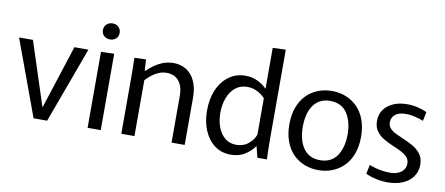

<svg xmlns="http://www.w3.org/2000/svg" viewBox="-68 -1017 3003 1295"><g transform="rotate(10 1434.0 -370.0)"><path d="M13 -520H108L250 -84H251L392 -520H488L297 0H204Z M574 -520 664 -523V0H574ZM619 -613Q595 -613 578 -628Q561 -643 561 -667Q561 -692 578 -707.5Q595 -723 619 -723Q643 -723 659.5 -707.5Q676 -692 676 -667Q676 -643 659.5 -628Q643 -613 619 -613Z M805 -375Q805 -418 804.5 -453Q804 -488 803 -520L882 -523L887 -445H890Q908 -463 934.5 -483Q961 -503 995.5 -517Q1030 -531 1071 -531Q1104 -531 1134.5 -519Q1165 -507 1188 -482Q1211 -457 1225 -417.5Q1239 -378 1239 -322V0H1149V-318Q1149 -359 1139 -386Q1129 -413 1112.5 -429Q1096 -445 1076.5 -451.5Q1057 -458 1038 -458Q1006 -458 979 -446Q952 -434 931 -416.5Q910 -399 895 -383V0H805Z M1555 11Q1493 11 1446.5 -22.5Q1400 -56 1373.5 -116.5Q1347 -177 1347 -255Q1347 -337 1374 -398.5Q1401 -460 1450 -495.5Q1499 -531 1563 -531Q1609 -531 1647 -512.5Q1685 -494 1708 -469H1710V-748L1799 -751V-132Q1799 -113 1799.5 -89Q1800 -65 1800.5 -42Q1801 -19 1802 0H1737L1718 -75H1716Q1691 -39 1650.5 -14Q1610 11 1555 11ZM1580 -61Q1630 -61 1664 -89.5Q1698 -118 1710 -154V-403Q1688 -427 1656.5 -443Q1625 -459 1588 -459Q1540 -459 1506.5 -431.5Q1473 -404 1455.5 -358Q1438 -312 1438 -256Q1438 -201 1455 -156.5Q1472 -112 1504 -86.5Q1536 -61 1580 -61Z M2155 11Q2105 11 2060 -6.5Q2015 -24 1981.5 -58Q1948 -92 1929 -143Q1910 -194 1910 -260Q1910 -326 1929 -377Q1948 -428 1981.5 -462Q2015 -496 2060 -513.5Q2105 -531 2155 -531Q2206 -531 2250.5 -513.5Q2295 -496 2329 -462Q2363 -428 2382 -377Q2401 -326 2401 -260Q2401 -194 2382 -143Q2363 -92 2329 -58Q2295 -24 2250.5 -6.5Q2206 11 2155 11ZM2155 -57Q2194 -57 2223.5 -72Q2253 -87 2271.5 -115Q2290 -143 2299.5 -180Q2309 -217 2309 -260Q2309 -303 2299.5 -340Q2290 -377 2271.5 -405Q2253 -433 2223.5 -448Q2194 -463 2155 -463Q2116 -463 2087 -448Q2058 -433 2039 -405Q2020 -377 2011 -340Q2002 -303 2002 -260Q2002 -217 2011 -180Q2020 -143 2039 -115Q2058 -87 2087 -72Q2116 -57 2155 -57Z M2629 11Q2590 11 2549.5 2Q2509 -7 2479 -22L2492 -84Q2509 -77 2532 -70.5Q2555 -64 2580.5 -60Q2606 -56 2631 -56Q2683 -56 2711.5 -78Q2740 -100 2740 -136Q2740 -164 2723 -181.5Q2706 -199 2679.5 -212.5Q2653 -226 2623 -238Q2591 -252 2560 -269.5Q2529 -287 2508.5 -315Q2488 -343 2488 -385Q2488 -429 2510.5 -461.5Q2533 -494 2574 -512.5Q2615 -531 2670 -531Q2708 -531 2744 -522.5Q2780 -514 2806 -501L2793 -439Q2779 -445 2758.5 -451Q2738 -457 2716 -461Q2694 -465 2671 -465Q2624 -465 2599.5 -444Q2575 -423 2575 -392Q2575 -367 2589.5 -350.5Q2604 -334 2628.5 -322Q2653 -310 2681 -298Q2714 -285 2748 -266Q2782 -247 2804.5 -218Q2827 -189 2827 -143Q2827 -97 2802 -62Q2777 -27 2732.5 -8Q2688 11 2629 11Z"/></g></svg>

Font: Murecho Thin
Style: Regular
Weight: 400
Version: Version 1.010